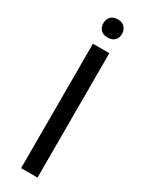

<svg xmlns="http://www.w3.org/2000/svg" viewBox="-228 -914 729 950"><g transform="rotate(30 136.0 -438.5)"><path d="M183.1 0H89.4V-710.9H183.1ZM83 -824.7Q83 -846.7 96.4 -861.8Q109.9 -877 136.2 -877Q162.6 -877 176.3 -861.8Q189.9 -846.7 189.9 -824.7Q189.9 -802.7 176.3 -788.1Q162.6 -773.4 136.2 -773.4Q109.9 -773.4 96.4 -788.1Q83 -802.7 83 -824.7Z"/></g></svg>

Font: Noboto
Style: Regular
Weight: 400
Designer: Google
Version: Version 2.001101; 2014